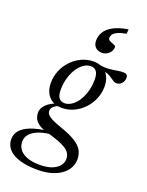

<svg xmlns="http://www.w3.org/2000/svg" viewBox="-225 -764 850 1112"><g transform="rotate(20 200.0 -207.5)"><path d="M409 -362.5Q398.5 -362.5 390.8 -367Q383 -371.5 374.5 -378Q366 -384.5 354.5 -391Q343 -397.5 325.8 -402Q308.5 -406.5 282.5 -406.5L271 -430Q309.5 -424 336.8 -426Q364 -428 385.2 -432Q406.5 -436 427 -436Q440 -436 446.5 -430Q453 -424 453 -412Q453 -400.5 449.2 -391.5Q445.5 -382.5 439.2 -376Q433 -369.5 425.2 -366Q417.5 -362.5 409 -362.5ZM165 -151Q182.5 -151 199.5 -160Q216.5 -169 231.8 -185.8Q247 -202.5 258.5 -225.8Q270 -249 276.8 -277.5Q283.5 -306 283.5 -339Q283.5 -374 271.2 -389.5Q259 -405 237 -405Q219.5 -405 202.5 -396Q185.5 -387 170.2 -370.2Q155 -353.5 143.5 -330.2Q132 -307 125.2 -278.5Q118.5 -250 118.5 -217Q118.5 -182 130.8 -166.5Q143 -151 165 -151ZM243 -436Q277.5 -436 301.5 -421.5Q325.5 -407 338.2 -381.2Q351 -355.5 351 -320.5Q351 -280.5 335.8 -244.2Q320.5 -208 293.8 -180Q267 -152 232.5 -136Q198 -120 159 -120Q124.5 -120 100.5 -134.5Q76.5 -149 63.8 -175Q51 -201 51 -235.5Q51 -275.5 66.2 -311.8Q81.5 -348 108.2 -376Q135 -404 169.5 -420Q204 -436 243 -436ZM151 265Q103.5 265 65.8 257.5Q28 250 1.5 235.2Q-25 220.5 -39 198.8Q-53 177 -53 149Q-53 117 -32 93.5Q-11 70 30.2 54.5Q71.5 39 133 31.5H175.5V43.5Q138.5 45 108.2 52.5Q78 60 56.2 72.5Q34.5 85 23 102.2Q11.5 119.5 11.5 140.5Q11.5 169 27.5 189.8Q43.5 210.5 74.8 222Q106 233.5 151.5 233.5Q198 233.5 227.8 221.5Q257.5 209.5 272 190.2Q286.5 171 286.5 149.5Q286.5 129 276.5 113.5Q266.5 98 246.2 86Q226 74 195.8 63.2Q165.5 52.5 125.5 41Q90.5 31 72 16.5Q53.5 2 46.8 -14.2Q40 -30.5 40 -46.5Q40 -67 51.8 -84.5Q63.5 -102 86 -116Q108.5 -130 139.5 -139L161.5 -128.5Q130 -123.5 113.8 -110Q97.5 -96.5 97.5 -80.5Q97.5 -72.5 101.2 -64.8Q105 -57 115 -49Q125 -41 144 -32.2Q163 -23.5 193 -13Q253 7.5 286.8 28.8Q320.5 50 334 74Q347.5 98 347.5 128.5Q347.5 158 333.8 183Q320 208 294.2 226.2Q268.5 244.5 232.2 254.8Q196 265 151 265ZM329.5 -557.5Q329.5 -532.5 311 -516Q292.5 -499.5 269 -499.5Q243.5 -499.5 228.5 -514.2Q213.5 -529 213.5 -555.5Q213.5 -583 228 -607.8Q242.5 -632.5 276.2 -651.5Q310 -670.5 368.5 -680L366 -652.5Q329.5 -645.5 311 -636Q292.5 -626.5 286.2 -616.2Q280 -606 280 -596Q280 -584.5 292.2 -578.5Q304.5 -572.5 317 -568.2Q329.5 -564 329.5 -557.5Z"/></g></svg>

Font: Newsreader Text
Style: Italic
Weight: 400
Italic angle: -17°
Designer: Hugues Gentile
Foundry: Production Type
Version: Version 1.001